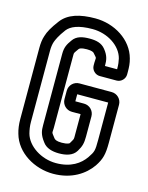

<svg xmlns="http://www.w3.org/2000/svg" viewBox="-111 -768 669 869"><g transform="rotate(15 223.5 -333.5)"><path d="M277 -312H236V-345H381V-170C381 -118 379 -114 359 -84C335 -49 293 -19 223 -19C154 -19 88 -62 73 -117C69 -133 66 -149 66 -170V-504C66 -520 68 -534 72 -546C76 -557 85 -578 109 -610C126 -632 161 -648 227 -648C298 -648 362 -606 376 -550C379 -537 381 -523 381 -504V-501H324V-504C324 -527 322 -548 300 -575C282 -598 255 -603 226 -603C194 -603 164 -598 147 -572C131 -550 123 -534 123 -504V-170C123 -144 125 -126 148 -96C164 -73 193 -65 225 -65C257 -65 289 -72 305 -99C320 -124 324 -139 324 -170V-265C324 -291 303 -312 277 -312ZM384 -395H233C207 -395 186 -374 186 -348V-309C186 -283 207 -262 233 -262H274V-170C274 -139 276 -150 261 -123C261 -122 253 -115 225 -115C199 -115 192 -121 188 -126C167 -154 173 -142 173 -170V-504C173 -526 172 -519 189 -544C191 -547 198 -553 226 -553C249 -553 258 -548 261 -543C281 -520 274 -531 274 -504V-490C274 -469 292 -451 313 -451H392C413 -451 431 -469 431 -490V-504C431 -524 430 -542 424 -563C402 -646 316 -698 227 -698C155 -698 100 -682 69 -640C44 -607 30 -582 24 -561C18 -544 16 -523 16 -504V-170C16 -145 19 -123 25 -103C48 -20 136 31 223 31C310 31 369 -10 401 -56C425 -92 431 -116 431 -170V-348C431 -374 410 -395 384 -395Z"/></g></svg>

Font: DIN Rundschrift
Style: MittelKont
Weight: 400
Version: Version 1.027